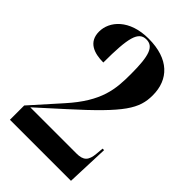

<svg xmlns="http://www.w3.org/2000/svg" viewBox="-217 -809 894 894"><g transform="rotate(45 230.5 -362.0)"><path d="M25 0H427L435 -210H425L422 -175C418 -124 400 -108 355 -108H51L177 -222C379 -404 415 -463 415 -551C415 -654 349 -724 215 -724C88 -724 28 -651 28 -584C28 -515 83 -496 144 -496C144 -660 158 -714 210 -714C257 -714 273 -671 273 -549C273 -450 267 -364 151 -235L25 -94Z"/></g></svg>

Font: Noto Serif Display Condensed Extra
Style: Regular
Weight: 800
Width: 3
Designer: Monotype Design Team
Foundry: Monotype Imaging Inc.
Version: Version 1.900